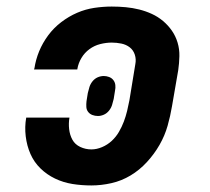

<svg xmlns="http://www.w3.org/2000/svg" viewBox="-20 -558 640 586"><path d="M259 8Q229 8 201 3.5Q173 -1 148 -13Q123 -25 103.5 -44Q84 -63 73 -88Q62 -113 58.5 -142Q55 -171 60 -199H192Q189 -182 191 -164Q193 -146 201 -131.5Q209 -117 225 -109.5Q241 -102 259 -102Q275 -102 291.5 -109Q308 -116 321 -128Q334 -140 343 -155.5Q352 -171 358 -187Q364 -203 368 -219.5Q372 -236 375 -252L393 -362Q396 -377 391.5 -391Q387 -405 376 -413.5Q365 -422 350.5 -425Q336 -428 321 -428Q304 -428 286 -423.5Q268 -419 253 -408Q238 -397 228.5 -381Q219 -365 216 -347Q216 -347 216 -346.5Q216 -346 216 -346H84Q84 -347 84 -347.5Q84 -348 85 -349Q89 -376 99.5 -401.5Q110 -427 127 -450Q144 -473 167 -490.5Q190 -508 215.5 -519Q241 -530 268 -534Q295 -538 321 -538Q343 -538 364 -536Q385 -534 405 -529Q425 -524 443.5 -515.5Q462 -507 477.5 -494Q493 -481 504.5 -464.5Q516 -448 522 -428Q528 -408 527.5 -386.5Q527 -365 524 -344L505 -234Q500 -204 491.5 -174Q483 -144 467 -116Q451 -88 428.5 -63.5Q406 -39 378.5 -22.5Q351 -6 320 1Q289 8 259 8ZM279 -204Q270 -204 262 -207Q254 -210 249 -216.5Q244 -223 243.5 -231.5Q243 -240 244 -249L248 -274Q250 -283 253 -292.5Q256 -302 262.5 -310Q269 -318 278 -322Q287 -326 297 -326Q305 -326 313 -323Q321 -320 326 -313.5Q331 -307 332 -298.5Q333 -290 331 -281L327 -256Q325 -247 322 -237.5Q319 -228 312.5 -220Q306 -212 297 -208Q288 -204 279 -204Z"/></svg>

Font: Iosevka Slab XBdEx
Style: Italic
Weight: 800
Width: 7
Italic angle: -9°
Monospace: yes
Designer: Belleve Invis
Foundry: Belleve Invis
Version: Version 11.1.1; ttfautohint (v1.8.3)